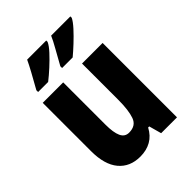

<svg xmlns="http://www.w3.org/2000/svg" viewBox="-220 -879 1002 1002"><g transform="rotate(-45 280.5 -378.0)"><path d="M501 -549V0H384L365 -69H357Q336 -29 301.5 -9.5Q267 10 221 10Q145 10 102 -41.5Q59 -93 59 -192V-549H210V-237Q210 -179 223.5 -149.5Q237 -120 268 -120Q319 -120 334 -162.5Q349 -205 349 -281V-549ZM480 -756Q471 -737 445.5 -709Q420 -681 390 -653Q360 -625 337 -606H259V-619Q283 -663 305.5 -702.5Q328 -742 338 -766H480ZM302 -756Q293 -736 268 -709Q243 -682 213 -654.5Q183 -627 156 -606H82V-619Q107 -663 128.5 -702.5Q150 -742 161 -766H302Z"/></g></svg>

Font: Noto Sans Sinhala Condensed ExtraBold
Style: Regular
Weight: 800
Width: 3
Designer: Jelle Bosma - Monotype Design Team
Foundry: Monotype Imaging Inc.
Version: Version 2.006; ttfautohint (v1.8.4.7-5d5b)